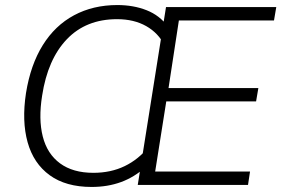

<svg xmlns="http://www.w3.org/2000/svg" viewBox="-20 -733 1115 761"><path d="M526 0 638 -705H1075L1066 -652H689L648 -384H1004L995 -331H639L595 -53H971L963 0ZM343 8Q241 8 177 -38.5Q113 -85 89.5 -169Q66 -253 83 -364Q101 -476 149.5 -554Q198 -632 273.5 -672.5Q349 -713 445 -713Q509 -713 561 -692.5Q613 -672 645 -628L633 -552Q608 -602 559.5 -629.5Q511 -657 444 -657Q321 -657 245 -577.5Q169 -498 147 -354Q132 -261 149.5 -192Q167 -123 218 -85.5Q269 -48 350 -48Q419 -48 474 -74.5Q529 -101 569 -151L557 -71Q513 -31 460 -11.5Q407 8 343 8Z"/></svg>

Font: Mulish ExtraLight Light
Style: Italic
Weight: 300
Italic angle: -9°
Version: Version 3.603